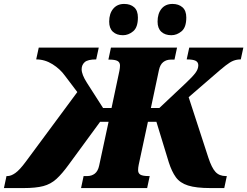

<svg xmlns="http://www.w3.org/2000/svg" viewBox="-80 -956 1257 976"><path d="M-60 0 -47 -61H-42Q-24 -61 -2 -76.5Q20 -92 51 -134L313 -488L251 -570Q226 -605 187 -629.5Q148 -654 104 -654L117 -714H422L409 -654Q366 -654 350.5 -640Q335 -626 335 -604Q335 -577 362 -535L444 -407H487L527 -596Q530 -611 530 -623Q530 -639 517.5 -646Q505 -653 476 -653H471L484 -714H820L807 -653H789Q766 -653 750 -640.5Q734 -628 728 -600L687 -407H730L866 -535Q899 -566 913.5 -585.5Q928 -605 928 -624Q928 -640 914.5 -647Q901 -654 869 -654L882 -714H1157L1144 -654Q1124 -654 1107 -647.5Q1090 -641 1067 -623Q1044 -605 1004 -570L879 -462L979 -155Q996 -103 1015.5 -82Q1035 -61 1068 -61H1073L1060 0H990Q917 0 876 -13Q835 -26 814 -55Q793 -84 778 -131L715 -337H672L625 -118Q622 -103 622 -91Q622 -75 634 -68Q646 -61 676 -61H681L668 0H332L345 -61H363Q386 -61 402 -73.5Q418 -86 424 -114L472 -337H429L270 -120Q236 -73 207 -46.5Q178 -20 140 -10Q102 0 40 0ZM791 -777Q759 -777 740 -794.5Q721 -812 721 -846Q721 -887 741 -911.5Q761 -936 797 -936Q828 -936 847.5 -919Q867 -902 867 -867Q867 -817 843 -797Q819 -777 791 -777ZM545 -777Q513 -777 494 -794.5Q475 -812 475 -846Q475 -887 495.5 -911.5Q516 -936 551 -936Q583 -936 602 -919Q621 -902 621 -867Q621 -817 597 -797Q573 -777 545 -777Z"/></svg>

Font: Noto Serif Black
Style: Italic
Weight: 900
Italic angle: -12°
Designer: Monotype Design Team
Foundry: Monotype Imaging Inc.
Version: Version 2.013